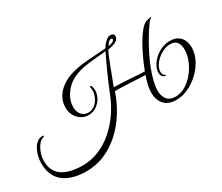

<svg xmlns="http://www.w3.org/2000/svg" viewBox="-164 -1203 2051 1773"><g transform="rotate(-30 861.5 -317.0)"><path d="M1251 -372Q1275 -435 1305 -497.5Q1335 -560 1366.5 -613.5Q1398 -667 1429 -703.5Q1460 -740 1487 -752Q1500 -757 1517.5 -761Q1535 -765 1543 -765Q1549 -765 1549 -763Q1549 -761 1534 -753Q1526 -749 1500.5 -714Q1475 -679 1440.5 -622.5Q1406 -566 1370.5 -497Q1335 -428 1308 -357Q1284 -293 1271 -238.5Q1258 -184 1258 -143Q1258 -85 1287 -49Q1316 -13 1376 -13Q1432 -13 1483.5 -44Q1535 -75 1576 -125.5Q1617 -176 1640.5 -235Q1664 -294 1664 -350Q1664 -398 1643 -428Q1622 -458 1572 -458Q1534 -458 1497.5 -441.5Q1461 -425 1431.5 -398.5Q1402 -372 1384.5 -340.5Q1367 -309 1367 -278Q1367 -268 1373 -254.5Q1379 -241 1392 -235Q1399 -232 1399 -231Q1399 -227 1388 -227Q1374 -227 1360.5 -243Q1347 -259 1347 -283Q1347 -316 1365.5 -351.5Q1384 -387 1417 -417.5Q1450 -448 1493 -467Q1536 -486 1585 -486Q1637 -486 1669 -464.5Q1701 -443 1716 -408.5Q1731 -374 1731 -334Q1731 -284 1711 -234Q1691 -184 1655.5 -139Q1620 -94 1573.5 -59Q1527 -24 1474.5 -3.5Q1422 17 1367 17Q1285 17 1241.5 -30Q1198 -77 1198 -155Q1198 -189 1206.5 -230.5Q1215 -272 1234 -326Q1217 -326 1184.5 -327.5Q1152 -329 1112.5 -331Q1073 -333 1033.5 -334.5Q994 -336 962.5 -337Q931 -338 915 -338Q881 -237 824.5 -145Q768 -53 691.5 18.5Q615 90 520.5 131.5Q426 173 316 173Q255 173 197 159.5Q139 146 92.5 115Q46 84 19 31.5Q-8 -21 -8 -99Q-8 -134 0.5 -171.5Q9 -209 26.5 -241.5Q44 -274 69 -294Q94 -314 127 -314Q139 -314 139 -309Q139 -301 129 -299Q104 -294 80 -265.5Q56 -237 40 -194.5Q24 -152 24 -105Q24 -41 49 1Q74 43 116.5 66.5Q159 90 211 99.5Q263 109 316 109Q408 109 491.5 74Q575 39 646 -23Q717 -85 772 -166Q827 -247 863 -340Q877 -376 897.5 -424.5Q918 -473 941 -524.5Q964 -576 986 -622.5Q1008 -669 1024 -700Q969 -694 910 -689.5Q851 -685 794 -675.5Q737 -666 686 -645Q634 -624 593.5 -585.5Q553 -547 530 -499.5Q507 -452 507 -401Q507 -352 534 -320Q561 -288 605 -288Q645 -288 675 -312.5Q705 -337 722.5 -374.5Q740 -412 740 -449Q740 -461 737.5 -470.5Q735 -480 733 -484Q733 -491 739 -491Q752 -491 756.5 -472.5Q761 -454 761 -436Q761 -396 739.5 -357Q718 -318 680.5 -292.5Q643 -267 596 -267Q554 -267 519.5 -288.5Q485 -310 464 -347Q443 -384 443 -429Q443 -493 472 -542.5Q501 -592 551.5 -627Q602 -662 665 -680Q726 -698 791.5 -705Q857 -712 920.5 -715.5Q984 -719 1037 -724Q1047 -742 1062.5 -761Q1078 -780 1097 -793.5Q1116 -807 1136 -807Q1151 -807 1162 -799.5Q1173 -792 1173 -776Q1173 -752 1154.5 -736.5Q1136 -721 1108 -713Q1080 -705 1053 -701Q1042 -679 1027 -643.5Q1012 -608 996.5 -566.5Q981 -525 966 -486Q951 -447 939.5 -417Q928 -387 923 -374Q960 -374 1006.5 -371.5Q1053 -369 1099.5 -366Q1146 -363 1185 -360Q1224 -357 1245 -357Q1248 -364 1251 -372ZM1072 -726Q1082 -728 1089.5 -730Q1097 -732 1104 -734Q1122 -740 1129.5 -748Q1137 -756 1137 -762Q1137 -774 1123 -774Q1116 -774 1106 -768Q1096 -762 1086 -748Q1082 -742 1078.5 -736.5Q1075 -731 1072 -726Z"/></g></svg>

Font: Great Vibes
Style: Regular
Weight: 400
Designer: Robert E. Leuschke, Viktoriya Grabowska, Viviana Monsalve, Eben Sorkin
Foundry: Robert E. Leuschke
Version: Version 1.103; ttfautohint (v1.8.4.7-5d5b)